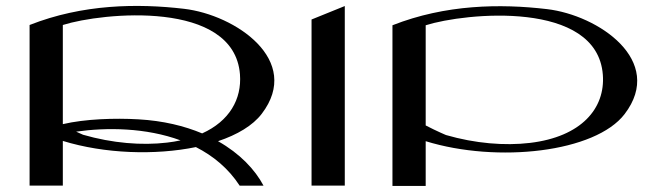

<svg xmlns="http://www.w3.org/2000/svg" viewBox="-20 -615 2170 636"><path d="M702.2 -147.3C765.9 -168.6 817.3 -199.1 847 -238C982.4 -415.3 759.8 -565.8 589.9 -585.8C435.1 -603.9 254.1 -601.6 78 -532.2V-0.2H188.1V-148.2C326.4 -105.6 493.9 -100.1 628.9 -127.8C685.9 -98.8 736.5 -57.4 773.9 0H852.9C824.9 -53.1 774.6 -106.4 702.2 -147.3ZM533.2 -142.6C449.5 -132.7 352.3 -140.6 255.2 -168.6C255.7 -168.5 246.6 -172.3 232.2 -178.9C332.7 -193.4 463.5 -192.3 578.1 -150C563.9 -146.9 548.9 -144.4 533.2 -142.6ZM439 -219.7C360.5 -224.3 262 -221.1 188.1 -203.8V-532.2C318.3 -573.5 755.7 -617 774.9 -368.5C781.2 -286.5 739.8 -213.8 649.6 -173.1C590.7 -197.9 520.5 -215 439 -219.7Z M1012 -550.4V-0.3H1122.1V-595Z M1791.9 -584.8C1637.1 -603 1456.1 -600.6 1280 -531.3V0.8H1390.1V-147.3C1628.1 -73.9 1952.3 -110.5 2049 -237.1C2184.4 -414.3 1961.8 -564.9 1791.9 -584.8ZM1735.2 -141.6C1651.5 -131.7 1554.3 -139.7 1457.3 -167.7C1458.1 -167.4 1427.1 -180.2 1390.1 -199.5V-531.3C1520.3 -572.6 1957.7 -616.1 1976.9 -367.6C1985.5 -256 1905.8 -161.8 1735.2 -141.6Z"/></svg>

Font: Novoposelensky
Style: Regular
Weight: 400
Designer: Sasha Pavljenko
Version: Version 1.002;Fontself Maker 3.5.4